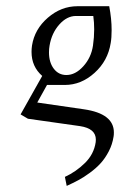

<svg xmlns="http://www.w3.org/2000/svg" viewBox="-20 -404 394 624"><path d="M46.9 -32.2 117.2 -157.2Q82.5 -187.5 82.5 -235.4Q82.5 -245.6 84 -255.9Q92.3 -309.1 135.5 -346.4Q178.7 -383.8 231.9 -383.8H335Q342.8 -342.8 342.8 -306.2Q342.8 -281.2 339.8 -264.2Q330.6 -206.1 287.1 -167Q243.7 -127.9 190.9 -127.9H132.8L101.1 -70.8L252.9 -48.8Q350.1 -34.7 350.1 26.4Q350.1 35.2 349.1 40Q345.2 65.4 333.5 87.9Q321.8 110.4 307.1 126.5Q292.5 142.6 272.2 157.5Q252 172.4 234.6 181.6Q217.3 190.9 196.8 200.2L190.9 170.9Q227.1 154.3 256.1 125.7Q285.2 97.2 291 58.1Q291.5 55.2 291.5 49.8Q291.5 13.7 240.2 5.9L70.8 -18.1ZM139.2 -233.9Q139.2 -201.2 154.8 -180.7Q170.4 -160.2 195.8 -160.2Q225.1 -160.2 250.7 -188.5Q276.4 -216.8 282.2 -255.9Q286.1 -282.7 286.1 -308.6Q286.1 -331.1 283.2 -352.1H227.1Q197.3 -352.1 172.6 -324.2Q147.9 -296.4 141.1 -255.9Q139.2 -245.6 139.2 -233.9Z"/></svg>

Font: Gawaa
Style: Italic
Weight: 400
Designer: T. Christopher White
Version: Version 1.0